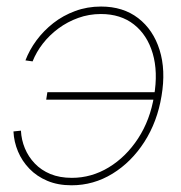

<svg xmlns="http://www.w3.org/2000/svg" viewBox="-20 -550 545 578"><path d="M195.3 7.8Q154.3 7.8 122.6 -5.6Q90.8 -19 68.6 -42Q46.4 -64.9 34.2 -94Q22 -123 20.5 -154.3L43 -156.7Q44.4 -128.9 54.9 -103.5Q65.4 -78.1 84.7 -57.9Q104 -37.6 131.8 -26.1Q159.7 -14.6 196.3 -14.6Q255.4 -14.6 307.4 -46.1Q359.4 -77.6 395.8 -133.3Q432.1 -189 443.8 -261.2Q456.1 -333.5 439.7 -389.2Q423.3 -444.8 383.3 -476.3Q343.3 -507.8 283.7 -507.8Q248 -507.8 215.6 -496.1Q183.1 -484.4 156 -464.4Q128.9 -444.3 109.1 -418.9Q89.4 -393.6 78.1 -365.2L56.6 -368.2Q68.4 -399.4 89.8 -428.5Q111.3 -457.5 140.6 -480.5Q169.9 -503.4 206.3 -516.8Q242.7 -530.3 284.2 -530.3Q350.6 -530.3 396 -495.4Q441.4 -460.4 460.4 -399.7Q479.5 -338.9 466.3 -261.2Q453.6 -183.6 414.6 -122.8Q375.5 -62 318.6 -27.1Q261.7 7.8 195.3 7.8ZM450.2 -250H119.1L122.6 -272.5H453.6Z"/></svg>

Font: Inter 28pt Thin
Style: Italic
Weight: 250
Italic angle: -9.3988°
Designer: Rasmus Andersson
Foundry: rsms
Version: Version 4.001;git-66647c0bb